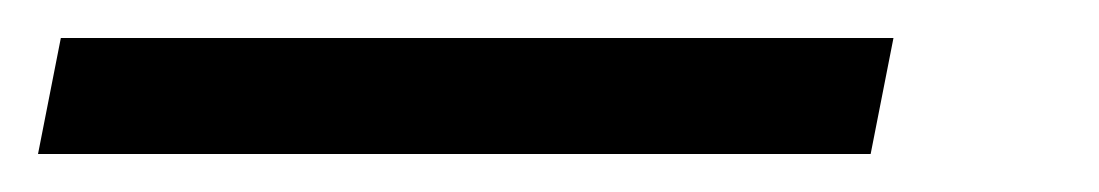

<svg xmlns="http://www.w3.org/2000/svg" viewBox="-68 80 578 101"><path d="M-48 161 -36 100H402L390 161Z"/></svg>

Font: IBM Plex Sans Cond
Style: Italic
Weight: 400
Width: 3
Italic angle: -11°
Designer: Mike Abbink, Paul van der Laan, Pieter van Rosmalen
Foundry: Bold Monday
Version: Version 1.3